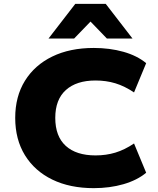

<svg xmlns="http://www.w3.org/2000/svg" viewBox="-20 -965 821 997"><path d="M467 12Q343 12 251.5 -32.5Q160 -77 109.5 -159Q59 -241 59 -353Q59 -464 109.5 -545.5Q160 -627 251.5 -671.5Q343 -716 467 -716Q550 -716 621 -696Q692 -676 739 -637L676 -485Q627 -518 579 -532.5Q531 -547 476 -547Q377 -547 322 -497.5Q267 -448 267 -353Q267 -257 321.5 -207.5Q376 -158 476 -158Q531 -158 579 -172.5Q627 -187 676 -220L739 -68Q692 -29 621 -8.5Q550 12 467 12ZM232 -765 371 -945H529L668 -765H535L450 -853L365 -765Z"/></svg>

Font: Nunito Sans 10pt SemiExpanded Black
Style: Regular
Weight: 900
Width: 6
Designer: Vernon Adams
Foundry: Vernon Adams
Version: Version 3.101;gftools[0.9.27]